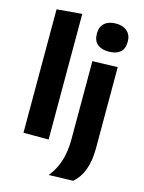

<svg xmlns="http://www.w3.org/2000/svg" viewBox="-137 -826 824 1101"><g transform="rotate(15 275.0 -275.0)"><path d="M61.5 0Q61.5 -53.7 61.5 -103.8Q61.5 -154 61.5 -216V-493.4Q61.5 -554.6 61.5 -614.2Q61.5 -673.9 61.5 -732.9L210.8 -745.8Q210.8 -686.8 210.8 -624.6Q210.8 -562.3 210.8 -493.4V-216Q210.8 -154 210.8 -103.8Q210.8 -53.7 210.8 0ZM263.5 196.5Q289.8 164.4 306 128.1Q322.2 91.8 329.5 50.8Q336.9 9.7 336.9 -37.4V-216V-266Q336.9 -315.5 336.9 -354.8Q336.9 -394 336.9 -428.7Q336.9 -463.3 336.9 -499L486.2 -503.3Q486.2 -467.3 486.2 -431.9Q486.2 -396.6 486.2 -356.6Q486.2 -316.7 486.2 -266Q486.2 -216.3 486.2 -175.2Q486.2 -134 486.2 -96.8Q486.2 -59.6 486.2 -21.3Q486.2 15.4 481.3 47.1Q476.4 78.8 466.6 105.6Q456.8 132.3 442.2 153.9Q427.5 175.5 408.1 192ZM412 -575.9Q370.4 -575.9 345.7 -595.7Q320.9 -615.6 320.9 -659.9Q320.9 -699.8 345.7 -721.1Q370.4 -742.4 413 -742.4Q455.2 -742.4 479.6 -720.2Q504 -698 504 -659.9Q504 -615.6 479.5 -595.7Q454.9 -575.9 412 -575.9Z"/></g></svg>

Font: Commissioner Thin
Style: Regular
Weight: 100
Designer: Kostas Bartsokas
Foundry: Kostas Bartsokas
Version: Version 1.001;gftools[0.9.23]